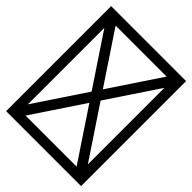

<svg xmlns="http://www.w3.org/2000/svg" viewBox="-203 -803 905 905"><g transform="rotate(45 250.0 -350.0)"><path d="M500 0V-700H0V0ZM80 -650H420L250 -395ZM450 -605V-95L280 -350ZM250 -305 420 -50H80ZM220 -350 50 -95V-605Z"/></g></svg>

Font: Yuji Syuku Std R
Style: Regular
Weight: 400
Designer: Kataoka Yuji
Foundry: Kinuta Font Factory
Version: Version 3.000;hotconv 1.0.111;makeotfexe 2.5.65597